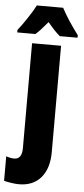

<svg xmlns="http://www.w3.org/2000/svg" viewBox="-103 -801 470 1075"><g transform="rotate(5 132.0 -263.0)"><path d="M-38 228V90Q-14 99 7 99Q51 99 51 37V-553H214V45Q214 136 170 188Q126 240 46 240Q28 240 2 236Q-24 232 -38 228ZM302 -620V-606H202Q172 -631 133 -679Q89 -626 65 -606H-37V-620Q-15 -647 16 -694Q47 -741 59 -766H207Q241 -701 302 -620Z"/></g></svg>

Font: Noto Sans UI CondBlack
Style: Regular
Weight: 900
Width: 3
Designer: Monotype Design Team
Foundry: Monotype Imaging Inc.
Version: Version 1.001